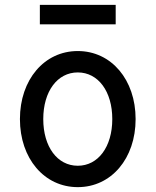

<svg xmlns="http://www.w3.org/2000/svg" viewBox="-20 -760 640 790"><path d="M300 10C438 10 538 -108 538 -270C538 -432 438 -550 300 -550C162 -550 62 -432 62 -270C62 -108 162 10 300 10ZM300 -78C216 -78 158 -156 158 -270C158 -384 216 -462 300 -462C384 -462 442 -384 442 -270C442 -156 384 -78 300 -78ZM144 -660H456V-740H144Z"/></svg>

Font: CommitMono
Style: 500Regular
Weight: 500
Monospace: yes
Designer: Eigil Nikolajsen
Foundry: Eigil Nikolajsen
Version: Version 1.143